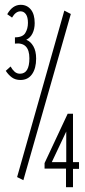

<svg xmlns="http://www.w3.org/2000/svg" viewBox="-20 -707 353 797"><path d="M65 -375Q44 -375 29.5 -385.5Q15 -396 4 -413L24 -431Q31 -418 40.5 -409.5Q50 -401 63 -401Q102 -401 102 -465Q102 -533 42 -526V-552Q74 -552 85 -570Q96 -588 96 -612Q96 -636 87.5 -648Q79 -660 65 -660Q45 -660 30 -634L10 -648Q32 -687 66 -687Q92 -687 108 -667.5Q124 -648 124 -611Q124 -587 115 -568.5Q106 -550 89 -542Q107 -535 118.5 -515Q130 -495 130 -464Q130 -423 113 -399Q96 -375 65 -375ZM77 41 51 28 247 -663 274 -649ZM254 70V-7H165V-30L261 -235H283V-34H308V-6H283V70ZM195 -34H255V-161Z"/></svg>

Font: Inconsolata ExtraCondensed Light
Style: Regular
Weight: 300
Width: 2
Monospace: yes
Designer: Raph Levien, Cyreal, Brenton Simpson
Foundry: Raph Levien, Cyreal, Google
Version: Version 3.100; ttfautohint (v1.8.4.7-5d5b)